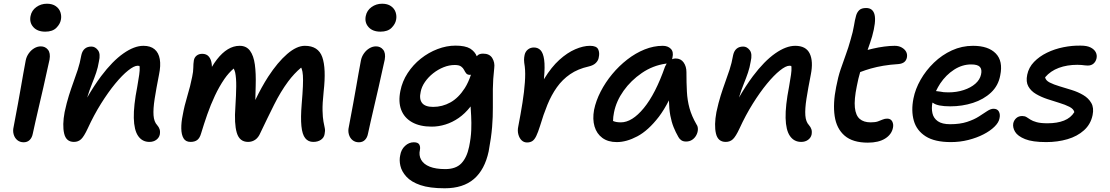

<svg xmlns="http://www.w3.org/2000/svg" viewBox="-20 -753 5961 1031"><path d="M107 11Q87 11 73 -0.5Q59 -12 53.5 -31Q48 -50 53 -71Q67 -145 76.5 -196.5Q86 -248 92.5 -286Q99 -324 105 -357.5Q111 -391 118 -428Q122 -449 134.5 -466.5Q147 -484 164 -494Q181 -504 199 -504Q223 -504 237.5 -486Q252 -468 246 -433Q241 -412 232.5 -372.5Q224 -333 213 -284.5Q202 -236 190.5 -187.5Q179 -139 170 -98.5Q161 -58 156 -35Q152 -14 139.5 -1.5Q127 11 107 11ZM223 -583Q181 -583 159 -607.5Q137 -632 144 -667Q150 -697 175 -715Q200 -733 232 -733Q261 -733 279.5 -720Q298 -707 304.5 -687Q311 -667 307 -647Q303 -624 282.5 -603.5Q262 -583 223 -583Z M782 9Q744 9 722 -22.5Q700 -54 698.5 -119.5Q697 -185 717 -287Q724 -327 727.5 -351.5Q731 -376 730 -391Q730 -395 729 -399Q724 -400 719 -400Q700 -400 668 -374.5Q636 -349 598.5 -303.5Q561 -258 522.5 -196.5Q484 -135 451 -63Q431 -20 415.5 -5.5Q400 9 377 9Q335 9 324.5 -36Q314 -81 327 -151Q338 -202 350 -240Q362 -278 374 -311Q386 -344 397.5 -378.5Q409 -413 417 -458Q422 -480 435.5 -491.5Q449 -503 471 -503Q491 -503 506 -483.5Q521 -464 511 -422Q506 -391 496.5 -363Q487 -335 474 -303Q461 -271 448 -229Q485 -293 523 -344Q584 -425 642.5 -466Q701 -507 750 -507Q788 -507 810 -488.5Q832 -470 838 -435.5Q844 -401 834 -353Q819 -277 810.5 -222.5Q802 -168 804.5 -133.5Q807 -99 824 -81Q833 -71 837 -59Q841 -47 838 -30Q834 -13 819 -2Q804 9 782 9Z M1003 9Q977 9 965.5 -10.5Q954 -30 953.5 -63Q953 -96 961 -134Q970 -185 986 -237.5Q1002 -290 1012 -341Q1018 -369 1018 -389.5Q1018 -410 1021 -429Q1024 -445 1036 -454.5Q1048 -464 1066 -464Q1089 -464 1101.5 -449Q1114 -434 1117 -409Q1118 -402 1118 -394Q1131 -416 1145 -434Q1173 -470 1203.5 -488.5Q1234 -507 1267 -507Q1303 -507 1322.5 -480.5Q1342 -454 1348.5 -406.5Q1355 -359 1353 -293Q1351 -246 1351 -216Q1384 -285 1420 -341Q1471 -419 1522 -463Q1573 -507 1617 -507Q1689 -507 1710.5 -446.5Q1732 -386 1718 -262Q1711 -196 1712 -158.5Q1713 -121 1717 -100Q1721 -79 1724 -65Q1727 -51 1723 -33Q1720 -14 1703.5 -2.5Q1687 9 1662 9Q1635 9 1619 -11Q1603 -31 1598.5 -76Q1594 -121 1600 -194Q1605 -253 1606.5 -289.5Q1608 -326 1606.5 -348Q1605 -370 1600 -384Q1599 -387 1597 -390Q1559 -358 1527 -315Q1487 -261 1452 -191Q1417 -121 1378 -39Q1368 -15 1351 -3Q1334 9 1312 9Q1266 9 1251.5 -40Q1237 -89 1244 -180Q1248 -245 1248.5 -289Q1249 -333 1243 -363Q1240 -375 1235 -385Q1208 -362 1185 -329Q1157 -288 1134 -239Q1111 -190 1093 -138.5Q1075 -87 1060 -37Q1053 -12 1039.5 -1.5Q1026 9 1003 9Z M1907 11Q1887 11 1873 -0.5Q1859 -12 1853.5 -31Q1848 -50 1853 -71Q1867 -145 1876.5 -196.5Q1886 -248 1892.5 -286Q1899 -324 1905 -357.5Q1911 -391 1918 -428Q1922 -449 1934.5 -466.5Q1947 -484 1964 -494Q1981 -504 1999 -504Q2023 -504 2037.5 -486Q2052 -468 2046 -433Q2041 -412 2032.5 -372.5Q2024 -333 2013 -284.5Q2002 -236 1990.5 -187.5Q1979 -139 1970 -98.5Q1961 -58 1956 -35Q1952 -14 1939.5 -1.5Q1927 11 1907 11ZM2023 -583Q1981 -583 1959 -607.5Q1937 -632 1944 -667Q1950 -697 1975 -715Q2000 -733 2032 -733Q2061 -733 2079.5 -720Q2098 -707 2104.5 -687Q2111 -667 2107 -647Q2103 -624 2082.5 -603.5Q2062 -583 2023 -583Z M2368 258Q2287 258 2237.5 241Q2188 224 2162.5 196Q2137 168 2130 137.5Q2123 107 2129 81Q2134 50 2155 30.5Q2176 11 2202 11Q2224 11 2231 22.5Q2238 34 2235 51Q2228 81 2241.5 105Q2255 129 2287.5 142Q2320 155 2371 155Q2428 155 2457.5 124Q2487 93 2499 35Q2509 -14 2510.5 -54Q2512 -94 2510 -131Q2509 -156 2507 -182Q2507 -181 2506 -180Q2477 -143 2443 -119.5Q2409 -96 2372 -84.5Q2335 -73 2298 -73Q2235 -73 2193 -96.5Q2151 -120 2134.5 -163Q2118 -206 2130 -265Q2140 -316 2169 -360.5Q2198 -405 2239.5 -438Q2281 -471 2329.5 -489.5Q2378 -508 2426 -508Q2478 -508 2505 -492Q2531 -475 2540 -451Q2541 -452 2542 -453Q2552 -465 2574 -465Q2609 -465 2623.5 -441Q2638 -417 2634 -388Q2627 -326 2626.5 -275Q2626 -224 2626.5 -175.5Q2627 -127 2622.5 -71Q2618 -15 2604 60Q2583 158 2525 208Q2467 258 2368 258ZM2509 -352Q2507 -351 2504 -351Q2490 -351 2483.5 -359Q2477 -367 2472 -377.5Q2467 -388 2456 -396Q2445 -404 2422 -404Q2392 -404 2362 -392Q2332 -380 2306 -359.5Q2280 -339 2262 -313Q2244 -287 2239 -260Q2230 -221 2246.5 -200Q2263 -179 2306 -179Q2355 -179 2398.5 -203Q2442 -227 2476 -280Q2495 -310 2509 -352Z M2810 12Q2793 12 2781 0.5Q2769 -11 2763.5 -31Q2758 -51 2763 -74Q2776 -141 2785.5 -201Q2795 -261 2798.5 -311Q2802 -361 2798 -395Q2794 -419 2794 -431.5Q2794 -444 2797 -458Q2801 -476 2814.5 -487Q2828 -498 2847 -498Q2869 -498 2883 -483Q2897 -468 2902 -432Q2907 -396 2901 -332Q2901 -329 2901 -327Q2902 -329 2903 -331Q2941 -393 2983.5 -431.5Q3026 -470 3069 -488.5Q3112 -507 3148 -507Q3183 -507 3192 -488.5Q3201 -470 3195 -444Q3193 -429 3180 -415.5Q3167 -402 3141 -396Q3083 -383 3041.5 -354.5Q3000 -326 2970.5 -284.5Q2941 -243 2919.5 -190.5Q2898 -138 2880 -77Q2869 -42 2859.5 -22.5Q2850 -3 2838.5 4.5Q2827 12 2810 12Z M3292 10Q3245 10 3214.5 -12.5Q3184 -35 3172.5 -74Q3161 -113 3170 -163Q3180 -212 3205.5 -261.5Q3231 -311 3267.5 -355Q3304 -399 3348.5 -433.5Q3393 -468 3441.5 -487.5Q3490 -507 3539 -507Q3566 -507 3582 -491Q3598 -475 3591 -444Q3590 -439 3589 -435Q3598 -439 3608 -439Q3636 -439 3651 -417.5Q3666 -396 3666 -366Q3666 -308 3668.5 -261Q3671 -214 3682.5 -172Q3694 -130 3720 -85Q3728 -74 3727.5 -58Q3727 -42 3719 -27Q3711 -12 3697 -2.5Q3683 7 3664 7Q3649 7 3639 0.5Q3629 -6 3623 -17Q3608 -43 3597 -70.5Q3586 -98 3579.5 -132.5Q3573 -167 3572 -214Q3572 -214 3572 -214Q3546 -163 3518 -126Q3461 -52 3402.5 -21Q3344 10 3292 10ZM3560 -412Q3557 -411 3554 -411Q3485 -401 3426.5 -361Q3368 -321 3328.5 -265.5Q3289 -210 3277 -149Q3272 -124 3272 -104Q3271 -103 3271 -103Q3272 -103 3273 -103Q3288 -96 3314 -96Q3374 -96 3437 -172.5Q3500 -249 3551 -395Q3555 -404 3560 -412Z M4282 9Q4244 9 4222 -22.5Q4200 -54 4198.5 -119.5Q4197 -185 4217 -287Q4224 -327 4227.5 -351.5Q4231 -376 4230 -391Q4230 -395 4229 -399Q4224 -400 4219 -400Q4200 -400 4168 -374.5Q4136 -349 4098.5 -303.5Q4061 -258 4022.5 -196.5Q3984 -135 3951 -63Q3931 -20 3915.5 -5.5Q3900 9 3877 9Q3835 9 3824.5 -36Q3814 -81 3827 -151Q3838 -202 3850 -240Q3862 -278 3874 -311Q3886 -344 3897.5 -378.5Q3909 -413 3917 -458Q3922 -480 3935.5 -491.5Q3949 -503 3971 -503Q3991 -503 4006 -483.5Q4021 -464 4011 -422Q4006 -391 3996.5 -363Q3987 -335 3974 -303Q3961 -271 3948 -229Q3985 -293 4023 -344Q4084 -425 4142.5 -466Q4201 -507 4250 -507Q4308 -507 4328 -465.5Q4348 -424 4334 -353Q4319 -277 4310.5 -222.5Q4302 -168 4304.5 -133.5Q4307 -99 4324 -81Q4333 -71 4337 -59Q4341 -47 4338 -30Q4334 -13 4319 -2Q4304 9 4282 9Z M4640 13Q4559 13 4515.5 -24.5Q4472 -62 4462 -129.5Q4452 -197 4470 -286Q4480 -339 4494 -380.5Q4508 -422 4522 -460Q4536 -498 4547 -538Q4561 -585 4565.5 -614.5Q4570 -644 4577 -669Q4582 -687 4594 -698.5Q4606 -710 4631 -710Q4668 -710 4676.5 -673Q4685 -636 4663 -557Q4652 -521 4641 -491Q4640 -488 4639 -485Q4653 -489 4668 -492Q4698 -499 4728.5 -503Q4759 -507 4784 -507Q4806 -507 4822 -498Q4838 -489 4845.5 -475.5Q4853 -462 4850 -445Q4847 -429 4836 -420Q4825 -411 4805 -409Q4759 -406 4723.5 -400Q4688 -394 4656 -385Q4628 -377 4599 -366Q4589 -333 4581 -291Q4566 -218 4570.5 -175.5Q4575 -133 4596.5 -114.5Q4618 -96 4655 -96Q4680 -96 4694 -101Q4708 -106 4719.5 -111Q4731 -116 4744 -116Q4763 -116 4771 -101Q4779 -86 4775 -67Q4768 -31 4733 -9Q4698 13 4640 13Z M5086 10Q4999 10 4950.5 -21Q4902 -52 4887 -105Q4872 -158 4885 -224Q4895 -275 4923.5 -325Q4952 -375 4995 -416.5Q5038 -458 5091.5 -482.5Q5145 -507 5205 -507Q5287 -507 5327 -466Q5367 -425 5351 -348Q5341 -293 5301.5 -256Q5262 -219 5204.5 -200.5Q5147 -182 5083 -182Q5015 -182 4991 -200Q4989 -201 4987 -202Q4981 -172 4987 -145Q4993 -118 5016 -102Q5039 -86 5082 -86Q5135 -86 5173 -98.5Q5211 -111 5236.5 -127.5Q5262 -144 5281 -156.5Q5300 -169 5315 -169Q5336 -169 5344 -153.5Q5352 -138 5347 -117Q5343 -95 5320 -72.5Q5297 -50 5261 -31.5Q5225 -13 5180 -1.5Q5135 10 5086 10ZM5006 -264Q5016 -263 5029 -261Q5044 -257 5073 -257Q5117 -257 5155 -269.5Q5193 -282 5217.5 -303.5Q5242 -325 5248 -353Q5254 -380 5242 -393.5Q5230 -407 5195 -407Q5147 -407 5103.5 -379Q5060 -351 5029 -305Q5016 -285 5006 -264Z M5598 10Q5524 10 5484.5 -6Q5445 -22 5431 -45Q5417 -68 5421 -91Q5425 -108 5437.5 -119Q5450 -130 5469 -130Q5483 -130 5492.5 -124Q5502 -118 5513.5 -110.5Q5525 -103 5546.5 -97Q5568 -91 5605 -91Q5657 -91 5693.5 -105.5Q5730 -120 5749 -151Q5745 -168 5722.5 -179.5Q5700 -191 5668.5 -200.5Q5637 -210 5604 -221Q5571 -232 5543.5 -248Q5516 -264 5502 -289Q5488 -314 5496 -352Q5504 -391 5532.5 -420.5Q5561 -450 5602 -470Q5643 -490 5690.5 -499.5Q5738 -509 5783 -508Q5817 -508 5836.5 -498Q5856 -488 5864 -472.5Q5872 -457 5868 -439Q5864 -422 5852 -411.5Q5840 -401 5821 -401Q5813 -401 5805.5 -402Q5798 -403 5788.5 -404Q5779 -405 5765 -405Q5710 -405 5665.5 -388.5Q5621 -372 5592 -338Q5595 -321 5616.5 -310Q5638 -299 5670 -289.5Q5702 -280 5735.5 -269.5Q5769 -259 5797 -242.5Q5825 -226 5840 -200Q5855 -174 5847 -135Q5837 -86 5801 -53.5Q5765 -21 5712 -5.5Q5659 10 5598 10Z"/></svg>

Font: Shantell Sans Light Medium
Style: Italic
Weight: 500
Italic angle: -11°
Version: Version 1.011;[c5ecc13dd]